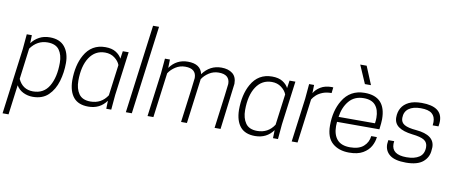

<svg xmlns="http://www.w3.org/2000/svg" viewBox="-89 -1155 4065 1709"><g transform="rotate(10 1943.0 -300.0)"><path d="M45 200H-9L69 -395L81 -530H127L125 -457Q152 -494 193.5 -516.5Q235 -539 289 -539Q380 -539 424.5 -483.5Q469 -428 469 -338Q469 -253 445.5 -173Q422 -93 369.5 -42Q317 9 229 9Q183 9 143 -10.5Q103 -30 80 -69ZM223 -39Q320 -39 367.5 -119.5Q415 -200 415 -330Q415 -402 383 -446.5Q351 -491 277 -491Q184 -491 124 -408L88 -128Q129 -39 223 -39Z M1002 -530H949ZM731 9Q641 9 597 -44Q553 -97 551 -195Q551 -334 604 -428Q666 -539 791 -539Q850 -539 886.5 -516Q923 -493 939 -461L949 -530H1002L950 -135L938 0H893L895 -73Q836 9 731 9ZM742 -39Q841 -39 895 -122L932 -402Q919 -437 883 -464Q847 -491 797 -491Q707 -491 656 -413.5Q605 -336 605 -203Q605 -131 637 -85Q669 -39 742 -39Z M1124 0H1070L1175 -800H1229Z M1926 0H1872Q1924 -390 1924 -406Q1924 -491 1824 -491Q1776 -491 1736.5 -465.5Q1697 -440 1675 -405L1622 0H1569Q1621 -390 1621 -406Q1621 -491 1521 -491Q1473 -491 1433.5 -465.5Q1394 -440 1372 -405L1319 0H1266L1318 -395L1330 -530H1375L1373 -454Q1434 -539 1537 -539Q1652 -539 1671 -450Q1736 -539 1840 -539Q1902 -539 1940 -509.5Q1978 -480 1978 -417Q1978 -408 1926 0Z M2509 -530H2456ZM2238 9Q2148 9 2104 -44Q2060 -97 2058 -195Q2058 -334 2111 -428Q2173 -539 2298 -539Q2357 -539 2393.5 -516Q2430 -493 2446 -461L2456 -530H2509L2457 -135L2445 0H2400L2402 -73Q2343 9 2238 9ZM2249 -39Q2348 -39 2402 -122L2439 -402Q2426 -437 2390 -464Q2354 -491 2304 -491Q2214 -491 2163 -413.5Q2112 -336 2112 -203Q2112 -131 2144 -85Q2176 -39 2249 -39Z M2622 0H2569L2621 -395L2633 -530H2678L2676 -455Q2695 -489 2735.5 -514Q2776 -539 2836 -539L2850 -538L2844 -486Q2797 -486 2763.5 -472.5Q2730 -459 2708 -439Q2686 -419 2674 -398Z M3088 9Q2995 9 2937.5 -41Q2880 -91 2880 -199Q2880 -334 2937 -428Q3003 -539 3135 -539Q3327 -539 3327 -334Q3327 -305 3319 -242H2936Q2934 -222 2934 -204Q2934 -126 2971.5 -82.5Q3009 -39 3089 -39Q3168 -39 3210 -76Q3252 -113 3258 -170H3309Q3305 -127 3282.5 -86.5Q3260 -46 3213 -18.5Q3166 9 3088 9ZM3271 -288Q3275 -315 3275 -338Q3275 -410 3241 -450.5Q3207 -491 3135 -491Q3051 -491 3002.5 -433.5Q2954 -376 2942 -288ZM3177 -616H3122L3051 -780H3109Z M3602 9Q3502 9 3456 -27Q3410 -63 3410 -124L3414 -161H3467Q3465 -148 3465 -136Q3465 -39 3599 -39Q3672 -39 3714 -67.5Q3756 -96 3756 -157Q3756 -200 3723.5 -220.5Q3691 -241 3614 -249Q3532 -259 3490 -289Q3448 -319 3448 -374Q3448 -421 3469 -458Q3490 -495 3534.5 -517Q3579 -539 3650 -539Q3837 -539 3837 -405Q3837 -388 3833 -363L3832 -359H3780Q3782 -373 3782 -389Q3782 -439 3751 -465Q3720 -491 3650 -491Q3580 -491 3541 -462Q3502 -433 3502 -377Q3502 -337 3535.5 -317.5Q3569 -298 3643 -292Q3811 -277 3811 -166L3809 -142Q3806 -76 3756 -33.5Q3706 9 3602 9Z"/></g></svg>

Font: Tanohe Sans Light
Style: Italic
Weight: 300
Designer: Village Type and Design LLC & Cristiano Sobral
Foundry: Cooper Hewitt Smithsonian Design Museum
Version: Version 1.00;September 29, 2021;FontCreator 13.0.0.2655 64-b